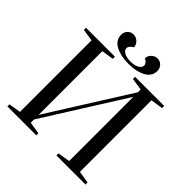

<svg xmlns="http://www.w3.org/2000/svg" viewBox="-258 -1194 1381 1381"><g transform="rotate(45 432.5 -504.0)"><path d="M35 0V-21L127 -36V-764L35 -778V-800H329V-778L237 -764V-116L627 -736V-764L534 -778V-800H830V-778L737 -764V-36L830 -21V0H534V-21L627 -36V-689L237 -69V-36L329 -21V0ZM249 -944Q249 -971 267 -989.5Q285 -1008 312 -1008Q338 -1008 358 -989Q378 -970 378 -944Q362 -936 353 -924.5Q344 -913 344 -902Q344 -882 367.5 -868Q391 -854 434 -854Q475 -854 499 -868.5Q523 -883 523 -903Q523 -928 490 -944Q490 -970 510 -989Q530 -1008 556 -1008Q582 -1008 600 -989Q618 -970 618 -944Q618 -888 565.5 -860Q513 -832 434 -832Q355 -832 302 -860Q249 -888 249 -944Z"/></g></svg>

Font: Prata
Style: Regular
Weight: 400
Designer: Ivan Petrov
Foundry: Cyreal
Version: Version 2.000